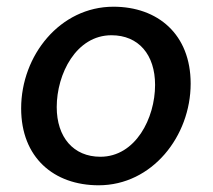

<svg xmlns="http://www.w3.org/2000/svg" viewBox="-20 -546 634 572"><path d="M274 6C433 6 548 -140 548 -297C548 -444 450 -526 318 -526C159 -526 43 -381 43 -223C43 -77 140 6 274 6ZM279 -79C199 -79 149 -137 149 -227C149 -326 207 -441 312 -441C393 -441 442 -383 442 -293C442 -194 384 -79 279 -79Z"/></svg>

Font: Fixel Text 20240404 Medium
Style: Italic
Weight: 500
Width: 4
Italic angle: -10°
Designer: AlfaBravo + MacPaw
Foundry: Kyrylo Tkachov, Marchela Mozhyna, Serhii Makarenko, Maria Weinstein, Zakhar Kryvoshyya
Version: Version 1.211;Glyphs 3.2 (3225)